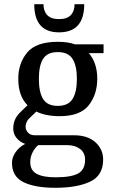

<svg xmlns="http://www.w3.org/2000/svg" viewBox="-20 -691 551 914"><path d="M473 -438H403Q443 -391 443 -316Q443 -242 402.5 -190Q362 -138 264 -138Q197 -138 153 -160L126 -134Q102 -114 102 -87Q102 -72 113.5 -59.5Q125 -47 146 -47H333Q397 -47 434 -14Q471 19 471 69Q471 145 408.5 174Q346 203 244 203Q146 203 91.5 176Q37 149 37 84Q37 58 54.5 33Q72 8 100 -6Q74 -15 58.5 -34.5Q43 -54 43 -79Q43 -101 51 -120.5Q59 -140 80 -160L111 -190Q67 -234 67 -316Q67 -390 109.5 -441Q152 -492 255 -492Q304 -492 337 -480H473ZM346 -316Q346 -378 325.5 -410.5Q305 -443 255 -443Q205 -443 185 -410.5Q165 -378 165 -316Q165 -253 185 -220Q205 -187 255 -187Q305 -187 325.5 -220Q346 -253 346 -316ZM124 81Q124 120 154.5 136.5Q185 153 244 153Q320 153 352.5 134.5Q385 116 385 69Q385 36 361 18Q337 0 301 0H162Q145 14 134.5 35.5Q124 57 124 81ZM261 -537Q143 -537 143 -671H187Q187 -638 205 -619Q223 -600 261 -600Q299 -600 317 -619Q335 -638 335 -671H381Q381 -537 261 -537Z"/></svg>

Font: Arya
Style: Regular
Weight: 400
Designer: Eduardo Rodriguez Tunni, Modular Infotech
Foundry: Eduardo Rodriguez Tunni, Modular Infotech
Version: Version 1.002